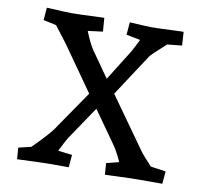

<svg xmlns="http://www.w3.org/2000/svg" viewBox="-79 -797 954 889"><g transform="rotate(10 398.0 -352.5)"><path d="M53 -49 112 -63 126 -77Q192 -145 204 -164L333 -352L188 -558Q158 -598 127 -638L66 -651L71 -710Q166 -705 187 -705Q222 -705 308 -709L341 -710L346 -646L276 -637Q296 -586 316 -555L401 -434L491 -578Q505 -603 522 -638L456 -651L461 -710Q546 -705 562 -705Q596 -705 680 -709L714 -710L718 -646L649 -639Q583 -580 576 -569L447 -372L618 -132Q634 -110 673 -69L744 -59L739 0H631Q596 0 496 4L470 5L466 -49L525 -64Q504 -111 482 -142L378 -289L272 -132Q261 -114 238 -67L304 -59L299 0H200Q177 0 57 5Z"/></g></svg>

Font: Andada Pro SemiBold
Style: Regular
Weight: 600
Designer: Carolina Giovagnoli
Foundry: Huerta Tipografica
Version: Version 3.005